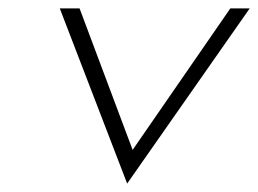

<svg xmlns="http://www.w3.org/2000/svg" viewBox="-20 -471 613 456"><path d="M122 -451 282 -35 573 -451H527L295 -115L169 -451Z"/></svg>

Font: Charger Sport
Style: HLObl
Weight: 100
Designer: Jasper
Foundry: Cannot Into Space Fonts
Version: Version 1.1